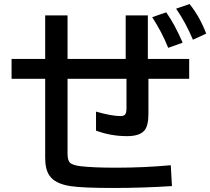

<svg xmlns="http://www.w3.org/2000/svg" viewBox="-20 -890 1039 948"><path d="M203.1 -814H313.5V-599.1H600.6V-814H710V-599.1H914.1V-501H712.9V-328.1Q712.9 -269.5 693.4 -246.1Q669.9 -217.8 607.4 -217.8Q527.3 -217.8 454.1 -245.1V-338.9Q531.2 -316.9 575.2 -316.9Q594.7 -316.9 599.6 -327.6Q604.5 -335.9 604.5 -352.1V-501H313.5V-131.8Q313.5 -100.1 324.2 -87.9Q336.9 -74.2 377.9 -69.3Q441.4 -62 553.7 -62Q691.4 -62 823.2 -74.2L829.1 28.8Q685.5 38.1 538.1 38.1Q390.6 38.1 330.1 29.3Q250 17.6 222.7 -25.4Q203.1 -55.7 203.1 -110.8V-501H37.1V-599.1H203.1ZM810.5 -653.8Q779.3 -731.9 731.4 -805.2L800.8 -829.1Q843.8 -768.1 881.8 -679.2ZM932.6 -693.8Q897.5 -777.3 849.6 -847.2L916 -870.1Q966.8 -807.1 998 -724.1Z"/></svg>

Font: UDEV Gothic 35
Style: Bold
Weight: 700
Version: v2.1.0; ttfautohint (v1.8.4.7-5d5b-dirty) -l 6 -r 45 -G 200 